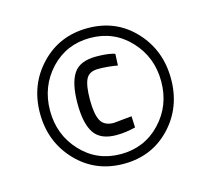

<svg xmlns="http://www.w3.org/2000/svg" viewBox="-83 -803 813 738"><g transform="rotate(-15 323.0 -434.0)"><path d="M324 -164Q211 -164 136.5 -242.5Q62 -321 62 -434.5Q62 -548 136.5 -626Q211 -704 323.5 -704Q436 -704 509.5 -625.5Q583 -547 583 -433Q583 -319 509.5 -241.5Q436 -164 324 -164ZM165 -598Q102 -530 102 -434Q102 -338 165 -270.5Q228 -203 322.5 -203Q417 -203 480.5 -270Q544 -337 544 -433.5Q544 -530 480.5 -597.5Q417 -665 322.5 -665Q228 -665 165 -598ZM325 -278Q262 -278 236.5 -316Q211 -354 211 -433.5Q211 -513 236 -551.5Q261 -590 326 -590Q365 -590 391 -584L401 -581L399 -535Q359 -542 322.5 -542Q286 -542 273.5 -517Q261 -492 261 -435Q261 -378 275 -352Q289 -326 327 -326L399 -333L401 -288Q362 -278 325 -278Z"/></g></svg>

Font: Titillium Web[RUS by Daymarius]
Style: Regular
Weight: 300
Designer: Cyrillization by Daymarius
Foundry: Cyrillization by Daymarius
Version: Version 1.002 September 12, 2018